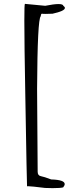

<svg xmlns="http://www.w3.org/2000/svg" viewBox="-20 -798 381 994"><path d="M252 176Q294 176 307 172Q315 162 315 155Q315 133 245 131Q208 117 191.5 114Q175 111 175 91V89Q174 33 172 -337Q174 -700 191 -714Q192 -727 197 -727H198Q201 -726 215 -726L252 -727Q316 -741 316 -757Q316 -762 308 -768Q306 -777 283 -777Q259 -777 214 -768L109 -778Q106 -778 106 -691Q106 -575 111 -304Q119 167 120 167Q120 166 125 166Q141 166 213 175Z"/></svg>

Font: Xiaobo Songti 小帛宋体
Style: Regular
Weight: 400
Version: Version 1.501;March 17, 2024;FontCreator 14.0.0.2814 64-bit